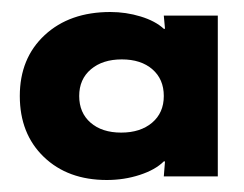

<svg xmlns="http://www.w3.org/2000/svg" viewBox="-20 -733 407 320"><path d="M13 -573Q13 -636 54.5 -674.5Q96 -713 164 -713Q190 -713 214.5 -705.5Q239 -698 253 -685H255L253 -707H343V-439H253L255 -464H253Q239 -450 213 -441.5Q187 -433 158 -433Q93 -433 53 -471.5Q13 -510 13 -573ZM182 -512Q214 -512 233.5 -528.5Q253 -545 253 -573Q253 -601 234 -617.5Q215 -634 183 -634Q151 -634 131.5 -617.5Q112 -601 112 -573Q112 -545 131 -528.5Q150 -512 182 -512Z"/></svg>

Font: Non Bureau Extended
Style: Bold
Weight: 700
Width: 7
Designer: Jona Saucedo
Foundry: Non Foundry
Version: Version 1.000; ttfautohint (v1.8.4)